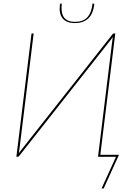

<svg xmlns="http://www.w3.org/2000/svg" viewBox="-20 -890 750 1090"><path d="M619.5 -696.5Q622 -699 623.5 -699.5Q625 -700 627 -700H634.5L549.5 -11H655.5L568.5 180H556.5L638.5 0H536.5L615 -639Q616 -649.5 617.5 -659.8Q619 -670 620.5 -680Q615 -671.5 610 -665.2Q605 -659 599.5 -652L88 -3.5Q85 0 78.5 0H73L159 -700H171L92.5 -61Q90.5 -41 86.5 -19.5Q92.5 -28 97.5 -34.5Q102.5 -41 108 -48ZM406.5 -766Q451.5 -766 475.5 -791.5Q499.5 -817 505.5 -870H510Q512 -870 513.8 -868.2Q515.5 -866.5 515 -862.5Q512 -839 504.2 -820Q496.5 -801 483.2 -787.5Q470 -774 450.8 -766.5Q431.5 -759 405.5 -759Q379.5 -759 362 -766.5Q344.5 -774 334.2 -787.5Q324 -801 320.5 -820Q317 -839 320 -862.5Q320.5 -870 326 -870H330.5Q325 -817 343.2 -791.5Q361.5 -766 406.5 -766Z"/></svg>

Font: Lato Hairline
Style: Italic
Weight: 100
Italic angle: -7°
Designer: Lukasz Dziedzic
Foundry: tyPoland Lukasz Dziedzic
Version: Version 2.007; 2014-02-27